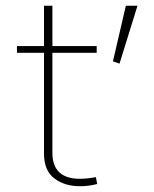

<svg xmlns="http://www.w3.org/2000/svg" viewBox="-20 -644 535 669"><path d="M373.5 -430.2 396.5 -422.4 459 -624H418.5ZM314 -26.9C302.2 -24.4 279.3 -21 258.3 -21C197.8 -21 162.6 -48.8 162.6 -110.8V-460H316.9V-483.4H162.6V-624H133.3V-483.4H39.1V-460H133.3V-108.9C133.3 -68.8 145.5 -40 169.9 -22C193.8 -3.9 223.6 4.9 259.3 4.9C279.3 4.9 298.8 2.4 318.8 -2.9Z"/></svg>

Font: Estedad Thin
Style: Regular
Weight: 100
Designer: Amin Abedi
Version: Version 7.3